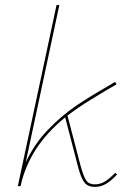

<svg xmlns="http://www.w3.org/2000/svg" viewBox="-20 -731 497 754"><path d="M440 -46Q417 -21 396.5 -9Q376 3 352 3Q325 3 311.5 -14.5Q298 -32 287 -74L236 -270Q95 -156 61 -1V0H50L202 -711H213L81 -93Q114 -165 168 -221Q222 -277 278 -315Q334 -353 408 -395Q414 -398 419.5 -402Q425 -406 432 -409L438 -400Q413 -385 395 -375Q385 -369 336.5 -339.5Q288 -310 245 -277L297 -78Q308 -38 318.5 -22.5Q329 -7 352 -7Q375 -7 394 -19.5Q413 -32 432 -52Z"/></svg>

Font: Ysabeau Infant Hairline
Style: Italic
Weight: 100
Italic angle: -12°
Designer: Christian Thalmann (Catharsis Fonts)
Version: Version 0.003